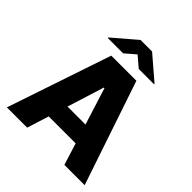

<svg xmlns="http://www.w3.org/2000/svg" viewBox="-247 -1101 1265 1265"><g transform="rotate(45 386.0 -468.5)"><path d="M212.4 0H23.4L268.8 -727.3H502.8L748.2 0H559.3L511.4 -152.7H260.3ZM302.2 -286.2H469.5L388.5 -544H382.8ZM313.2 -793.3 385.7 -855.8 458.5 -793.3H601.6V-797.6L439.6 -936.8H332L169.7 -797.6V-793.3Z"/></g></svg>

Font: Inter UI Extra Bold
Style: Regular
Weight: 800
Designer: Rasmus Andersson
Foundry: rsms
Version: 3.2;8d6f07862